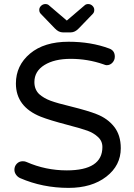

<svg xmlns="http://www.w3.org/2000/svg" viewBox="-20 -913 656 943"><path d="M328.1 -390.1Q414.1 -368.7 455.1 -352.1Q508.3 -331.5 540.8 -290.3Q573.2 -249 573.2 -185.1Q573.2 -100.1 502 -45.2Q430.7 9.8 316.9 9.8Q189.5 9.8 79.1 -38.1Q66.9 -43.5 58.8 -54.9Q50.8 -66.4 50.8 -79.1Q50.8 -96.7 62.5 -108.9Q74.2 -121.1 91.8 -121.1Q103 -121.1 110.8 -117.2Q204.1 -76.2 308.1 -76.2Q482.9 -76.2 482.9 -190.9Q482.9 -221.2 460 -241.2Q439.9 -259.8 410.2 -270.8Q380.4 -281.7 311 -299.8Q223.1 -322.8 180.2 -339.8Q58.1 -388.7 58.1 -502.9Q58.1 -591.3 127.4 -649.7Q196.8 -708 316.9 -708Q426.8 -708 516.1 -674.8Q543.9 -665 543.9 -634.8Q543.9 -618.2 532.5 -605.5Q521 -592.8 503.9 -592.8Q498 -592.8 487.8 -597.2Q410.6 -624 327.1 -624Q247.1 -624 198 -593.5Q148.9 -563 148.9 -509.8Q148.9 -474.1 171.9 -451.2Q194.8 -430.7 228.5 -418.2Q262.2 -405.8 328.1 -390.1ZM435.1 -844.2 367.2 -773.9Q348.6 -753.9 327.1 -753.9H289.1Q267.6 -753.9 249 -773.9L181.2 -844.2Q172.9 -852.5 172.9 -862.8Q171.9 -874.5 181.2 -883.8Q190.4 -893.1 203.1 -893.1Q214.4 -893.1 221.2 -886.2L308.1 -812L395 -886.2Q401.9 -893.1 413.1 -893.1Q425.8 -893.1 434.8 -883.8Q443.8 -874.5 442.9 -862.8Q442.9 -852.1 435.1 -844.2Z"/></svg>

Font: Aka-Acid-Varela
Style: Regular
Weight: 400
Designer: Joe Prince, Avraham Cornfeld, Cyberella
Foundry: Joe Prince, Avraham Cornfeld, Cyberella
Version: Version 2.000; ttfautohint (v1.5.33-1714) -l 8 -r 50 -G 200 